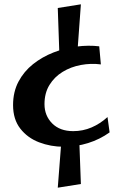

<svg xmlns="http://www.w3.org/2000/svg" viewBox="-20 -726 555 889"><path d="M274.5 -46.5Q215 -46.5 161.2 -67Q107.5 -87.5 74 -130.5Q40.5 -173.5 40.5 -239.5Q40.5 -300.5 65.6 -348Q90.8 -395.5 133 -429Q175.2 -462.5 227.5 -483Q279.8 -503.5 335 -510.5Q390.2 -517.5 439.5 -511.5L447 -427.8Q401 -433.8 354.5 -425.1Q308 -416.5 270 -393.2Q232 -370 209 -332.6Q186 -295.2 186 -243.8Q186 -190.5 221.6 -154.6Q257.2 -118.8 319 -118.8Q363.8 -118.8 403.8 -135.9Q443.8 -153 477.8 -184L487.5 -113Q442.2 -80.5 387.6 -63.5Q333 -46.5 274.5 -46.5ZM256 -443.5 247.5 -689 354.5 -706 336.2 -454.5ZM247.5 143 265.8 -93.5 346 -104.5 354.5 126Z"/></svg>

Font: Marhey Light
Style: Regular
Weight: 300
Designer: Nur Syamsi & Bustanul Arifin
Foundry: Namelatype
Version: Version 1.000